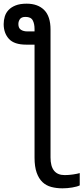

<svg xmlns="http://www.w3.org/2000/svg" viewBox="-28 -785 454 1045"><path d="M-8 -654Q-8 -675 -2 -695Q4 -715 18.5 -730.5Q33 -746 57 -755.5Q81 -765 117 -765Q178 -765 212.5 -730.5Q247 -696 247 -624V72Q247 168 324 168Q346 168 369.5 164.5Q393 161 406 157V224Q392 231 365 235.5Q338 240 312 240Q279 240 251 232.5Q223 225 203 206Q183 187 171.5 154.5Q160 122 160 73V-542H115Q49 -542 20.5 -573.5Q-8 -605 -8 -654ZM121 -614H160V-627Q160 -656 150 -674.5Q140 -693 111 -693Q89 -693 80.5 -681Q72 -669 72 -654Q72 -632 86 -623Q100 -614 121 -614Z"/></svg>

Font: BC Sans
Style: Regular
Weight: 400
Designer: Monotype Design Team
Province of B.C.
Foundry: Monotype Imaging Inc.
Version: Version 2.000;GOOG;noto-source:20170915:90ef993387c0